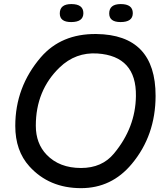

<svg xmlns="http://www.w3.org/2000/svg" viewBox="-20 -908 838 958"><path d="M582.5 -887.7Q642.6 -887.7 642.6 -842.3Q642.6 -797.9 581.5 -797.9Q524.9 -797.9 524.9 -840.8Q524.9 -887.7 582.5 -887.7ZM335.9 -887.7Q396 -887.7 396 -842.3Q396 -797.9 335 -797.9Q278.3 -797.9 278.3 -840.8Q278.3 -887.7 335.9 -887.7ZM466.3 -641.1Q357.4 -648.4 277.3 -571.3Q158.7 -457 158.7 -280.8Q158.7 -191.9 212.9 -135.7Q276.4 -69.8 384.3 -69.8Q488.8 -69.8 548.3 -141.6Q656.2 -271 658.2 -428.7Q661.1 -627.9 466.3 -641.1ZM460.4 -738.3Q756.8 -734.9 756.3 -429.2Q755.9 -231.9 637.7 -90.3Q537.1 30.8 384.3 30.8Q225.1 30.8 126.5 -78.1Q56.2 -155.8 56.2 -279.8Q56.2 -473.6 183.6 -622.1Q285.6 -740.2 460.4 -738.3Z"/></svg>

Font: Comic Relief
Style: Regular
Weight: 400
Designer: Jeff Davis
Foundry: Loudifier
Version: Version 1.0